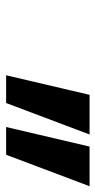

<svg xmlns="http://www.w3.org/2000/svg" viewBox="141 -1042 319 642"><g transform="rotate(90 301.0 -720.5)"><path d="M469.6 -860 404.2 -581H497L602.2 -860ZM296.6 -860 231.2 -581H324L429.2 -860Z"/></g></svg>

Font: Hussar
Style: BdSuprConOblThree
Weight: 700
Foundry: Cannot Into Space Fonts
Version: Version 2.00